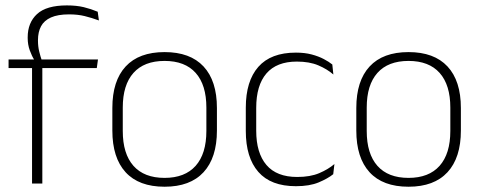

<svg xmlns="http://www.w3.org/2000/svg" viewBox="-20 -696 1822 728"><path d="M233.5 -675.5Q270 -675.5 297.8 -668.8Q325.5 -662 350.5 -651.5L355 -618.5Q327.5 -628.5 301.2 -635Q275 -641.5 242 -641.5Q199.5 -641.5 173.2 -629.8Q147 -618 135.5 -596.2Q124 -574.5 124 -544V-541.5Q124 -519.5 128.8 -500.2Q133.5 -481 139 -465.5L110 -463.5V-469Q101 -483 93 -504.8Q85 -526.5 85 -552V-554.5Q85 -610 120.5 -642.8Q156 -675.5 233.5 -675.5ZM101.5 0V-455H140.5V0ZM12.5 -438V-470.5H116.5H131.5H351.5L347 -438Z M604 12Q506.5 12 456.2 -43Q406 -98 406 -201V-286.5Q406 -389.5 456.5 -444Q507 -498.5 604 -498.5Q701 -498.5 751.8 -444Q802.5 -389.5 802.5 -286.5V-201Q802.5 -98 751.8 -43Q701 12 604 12ZM604 -21.5Q681 -21.5 721.8 -67.2Q762.5 -113 762.5 -199.5V-288Q762.5 -374 722 -419.5Q681.5 -465 604 -465Q526.5 -465 486 -419.5Q445.5 -374 445.5 -288V-199.5Q445.5 -113 486 -67.2Q526.5 -21.5 604 -21.5Z M1102 10Q1007 10 959.5 -44.2Q912 -98.5 912 -199.5V-287.5Q912 -388.5 959.5 -442.5Q1007 -496.5 1102 -496.5Q1135.5 -496.5 1161.8 -489.5Q1188 -482.5 1207.5 -472.2Q1227 -462 1240 -451.5L1244 -413.5Q1220.5 -434 1187 -448.2Q1153.5 -462.5 1105.5 -462.5Q1029 -462.5 990.2 -417.5Q951.5 -372.5 951.5 -287V-200.5Q951.5 -116 990.2 -70.5Q1029 -25 1107 -25Q1156.5 -25 1190.5 -39.5Q1224.5 -54 1248 -74L1243.5 -35.5Q1223 -19 1188.5 -4.5Q1154 10 1102 10Z M1529 12Q1431.5 12 1381.2 -43Q1331 -98 1331 -201V-286.5Q1331 -389.5 1381.5 -444Q1432 -498.5 1529 -498.5Q1626 -498.5 1676.8 -444Q1727.5 -389.5 1727.5 -286.5V-201Q1727.5 -98 1676.8 -43Q1626 12 1529 12ZM1529 -21.5Q1606 -21.5 1646.8 -67.2Q1687.5 -113 1687.5 -199.5V-288Q1687.5 -374 1647 -419.5Q1606.5 -465 1529 -465Q1451.5 -465 1411 -419.5Q1370.5 -374 1370.5 -288V-199.5Q1370.5 -113 1411 -67.2Q1451.5 -21.5 1529 -21.5Z"/></svg>

Font: Anek Telugu ExtraLight
Style: Regular
Weight: 250
Version: Version 1.003